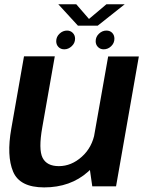

<svg xmlns="http://www.w3.org/2000/svg" viewBox="-20 -850 665 876"><path d="M401 0H509.5L613.5 -592.5H473.5L386.5 -100.5ZM230 -593H89.5L31.5 -263Q9.5 -139 39.8 -67Q70 5 181.5 5Q301.5 5 381.8 -66.5Q462 -138 475.5 -214L413 -246.5Q401 -177.5 353.2 -134.8Q305.5 -92 248.5 -92Q193.5 -92 174.2 -130.2Q155 -168.5 173 -269.5ZM273.5 -625Q292 -625 307.2 -639.2Q322.5 -653.5 322.5 -673.5Q322.5 -689.5 312 -700Q301.5 -710.5 286 -710.5Q266.5 -710.5 251.5 -696.2Q236.5 -682 236.5 -662Q236.5 -646 246.8 -635.5Q257 -625 273.5 -625ZM453 -625Q472.5 -625 487.2 -639.2Q502 -653.5 502 -673.5Q502 -689.5 492 -700Q482 -710.5 465.5 -710.5Q446.5 -710.5 431.5 -696.2Q416.5 -682 416.5 -662Q416.5 -646 427 -635.5Q437.5 -625 453 -625ZM335.5 -733H426L549 -830.5H465.5L386 -763.5L328 -830.5H246Z"/></svg>

Font: Anybody Thin SemiBold
Style: Italic
Weight: 600
Italic angle: -10°
Version: Version 1.113;gftools[0.9.25]